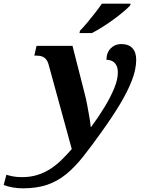

<svg xmlns="http://www.w3.org/2000/svg" viewBox="-188 -786 794 1046"><path d="M-64 240Q-92 240 -119.5 235Q-147 230 -168 222L-153 166Q-141 170 -120 174.5Q-99 179 -68 179Q-22 179 16 167Q54 155 86.5 134Q119 113 147.5 85Q176 57 203 26L78 -430Q73 -450 64 -461.5Q55 -473 42 -478Q29 -483 9 -483H-1L11 -536H207L273 -277Q280 -251 287 -214.5Q294 -178 299.5 -145Q305 -112 306 -95H309Q349 -149 381.5 -202.5Q414 -256 434 -304.5Q454 -353 454 -391Q454 -414 446.5 -429Q439 -444 425.5 -452Q412 -460 392 -460Q392 -499 415 -522.5Q438 -546 472 -546Q513 -546 533.5 -523.5Q554 -501 554 -461Q554 -409 531 -349Q508 -289 466 -219Q424 -149 365 -67Q311 9 265.5 66.5Q220 124 173 162.5Q126 201 69.5 220.5Q13 240 -64 240ZM245 -606 248 -619Q267 -638 288.5 -664Q310 -690 331 -717Q352 -744 367 -766H524L521 -756Q509 -743 485.5 -723Q462 -703 432 -681Q402 -659 371 -639.5Q340 -620 313 -606Z"/></svg>

Font: Noto Serif
Style: Italic
Weight: 400
Italic angle: -12°
Designer: Monotype Design Team
Foundry: Monotype Imaging Inc.
Version: Version 2.013